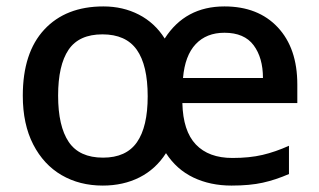

<svg xmlns="http://www.w3.org/2000/svg" viewBox="-20 -661 995 598"><path d="M679 -641Q784 -641 845 -576Q906 -511 906 -398V-340H548Q550 -253 590 -211Q630 -169 704 -169Q757 -169 797.5 -178.5Q838 -188 880 -207V-119Q839 -101 798.5 -92Q758 -83 701 -83Q635 -83 582.5 -108Q530 -133 497 -184Q465 -134 414.5 -108.5Q364 -83 300 -83Q228 -83 172 -115.5Q116 -148 83.5 -211Q51 -274 51 -363Q51 -497 118 -569Q185 -641 302 -641Q363 -641 412.5 -615.5Q462 -590 493 -541Q557 -641 679 -641ZM679 -559Q623 -559 589.5 -523.5Q556 -488 550 -418H799Q799 -481 770 -520Q741 -559 679 -559ZM299 -554Q226 -554 193.5 -506Q161 -458 161 -363Q161 -268 194 -219Q227 -170 301 -170Q373 -170 406.5 -218Q440 -266 440 -361Q440 -458 406 -506Q372 -554 299 -554Z"/></svg>

Font: Noto Sans Kannada UI Medium
Style: Regular
Weight: 500
Designer: Jelle Bosma - Monotype Design Team
Foundry: Monotype Imaging Inc.
Version: Version 2.005; ttfautohint (v1.8.4.7-5d5b)